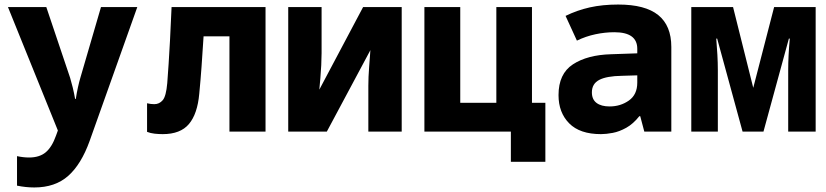

<svg xmlns="http://www.w3.org/2000/svg" viewBox="-20 -580 3640 846"><path d="M131 246Q94 246 55 238V108Q83 114 108 114Q154 114 181.5 91Q209 68 227 17L235 -5L15 -549H184L289 -237Q295 -217 300.5 -194.5Q306 -172 311 -144H314Q318 -171 323.5 -195.5Q329 -220 334 -237L425 -549H585L375 41Q338 144 280.5 195Q223 246 131 246Z M697 11Q679 11 661 9Q643 7 628 1V-125Q644 -121 660 -121Q682 -121 697 -138.5Q712 -156 717 -214Q720 -256 723 -299Q726 -342 729 -400.5Q732 -459 736 -549H1150V0H991V-420H877Q872 -342 868 -285.5Q864 -229 858 -167Q850 -78 812.5 -33.5Q775 11 697 11Z M1250 0V-549H1397V-346Q1397 -323 1395.5 -293Q1394 -263 1391.5 -234.5Q1389 -206 1387 -185L1580 -549H1750V0H1603V-202Q1603 -240 1606.5 -284.5Q1610 -329 1612 -359L1420 0Z M1850 0V-549H2008V-127H2167V-549H2324V-127H2383V133H2231V0Z M2628 11Q2535 11 2488 -36.5Q2441 -84 2441 -161Q2441 -255 2504.5 -296.5Q2568 -338 2672 -341L2788 -345V-365Q2788 -438 2687 -438Q2646 -438 2603.5 -429Q2561 -420 2522 -401L2472 -510Q2523 -535 2579 -547.5Q2635 -560 2704 -560Q2823 -560 2880.5 -513.5Q2938 -467 2938 -373V0H2819L2801 -68H2797Q2770 -34 2739.5 -17Q2709 0 2680 5.5Q2651 11 2628 11ZM2666 -111Q2714 -111 2751 -137Q2788 -163 2788 -216V-248L2721 -246Q2653 -245 2620.5 -228Q2588 -211 2588 -173Q2588 -142 2608.5 -126.5Q2629 -111 2666 -111Z M3026 0V-549H3210L3299 -193L3391 -549H3574V0H3453V-271Q3453 -334 3460 -410H3456L3344 0H3252L3140 -410H3136Q3139 -374 3141 -338.5Q3143 -303 3143 -270V0Z"/></svg>

Font: Noto Sans Mono ExtraBold
Style: Regular
Weight: 800
Designer: Monotype Design Team
Foundry: Monotype Imaging Inc.
Version: Version 2.014